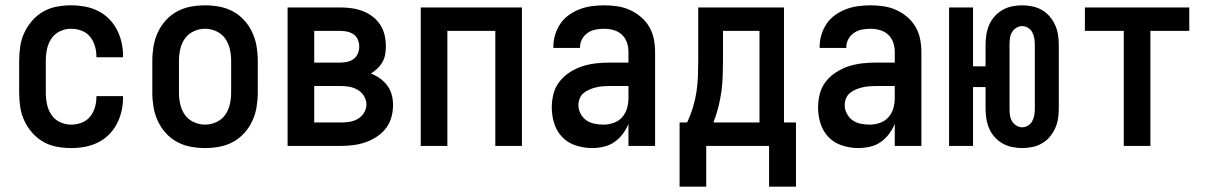

<svg xmlns="http://www.w3.org/2000/svg" viewBox="-20 -548 4540 721"><path d="M247 8Q220 8 193 3Q166 -2 142.5 -15.5Q119 -29 101 -49.5Q83 -70 71.5 -94.5Q60 -119 56 -146Q52 -173 52 -200V-320Q52 -347 56 -374Q60 -401 71.5 -425.5Q83 -450 101 -470.5Q119 -491 142.5 -504.5Q166 -518 193 -523Q220 -528 247 -528Q273 -528 298 -523.5Q323 -519 346 -508Q369 -497 387.5 -479Q406 -461 418 -438.5Q430 -416 436 -391Q442 -366 442 -340V-333H342V-337Q342 -357 336 -376.5Q330 -396 317.5 -411Q305 -426 286 -433Q267 -440 247 -440Q225 -440 205 -430.5Q185 -421 173 -403Q161 -385 156.5 -363.5Q152 -342 152 -320V-200Q152 -178 156.5 -156.5Q161 -135 173 -117Q185 -99 205 -89.5Q225 -80 247 -80Q267 -80 286 -87Q305 -94 317.5 -109Q330 -124 336 -143.5Q342 -163 342 -183V-187H442V-180Q442 -154 436 -129Q430 -104 418 -81.5Q406 -59 387.5 -41Q369 -23 346 -12Q323 -1 298 3.5Q273 8 247 8Z M750 8Q723 8 696 3Q669 -2 645 -15Q621 -28 602.5 -48.5Q584 -69 572.5 -94Q561 -119 556.5 -146Q552 -173 552 -200V-320Q552 -347 556.5 -374Q561 -401 572.5 -426Q584 -451 602.5 -471.5Q621 -492 645 -505Q669 -518 696 -523Q723 -528 750 -528Q777 -528 804 -523Q831 -518 855 -505Q879 -492 897.5 -471.5Q916 -451 927.5 -426Q939 -401 943.5 -374Q948 -347 948 -320V-200Q948 -173 943.5 -146Q939 -119 927.5 -94Q916 -69 897.5 -48.5Q879 -28 855 -15Q831 -2 804 3Q777 8 750 8ZM750 -80Q772 -80 792.5 -89.5Q813 -99 825.5 -116.5Q838 -134 843 -156Q848 -178 848 -200V-320Q848 -342 843 -364Q838 -386 825.5 -403.5Q813 -421 792.5 -430.5Q772 -440 750 -440Q728 -440 707.5 -430.5Q687 -421 674.5 -403.5Q662 -386 657 -364Q652 -342 652 -320V-200Q652 -178 657 -156Q662 -134 674.5 -116.5Q687 -99 707.5 -89.5Q728 -80 750 -80Z M1259 0H1060V-520H1259Q1280 -520 1301 -517Q1322 -514 1342 -506.5Q1362 -499 1379 -486Q1396 -473 1407.5 -455.5Q1419 -438 1424 -417Q1429 -396 1429 -375Q1429 -359 1426.5 -344Q1424 -329 1416.5 -315.5Q1409 -302 1397.5 -291Q1386 -280 1373 -272Q1391 -265 1407 -253.5Q1423 -242 1434.5 -226.5Q1446 -211 1451 -192Q1456 -173 1456 -154Q1456 -130 1449.5 -107Q1443 -84 1428.5 -65.5Q1414 -47 1394 -34Q1374 -21 1352 -13.5Q1330 -6 1306.5 -3Q1283 0 1259 0ZM1160 -313H1259Q1272 -313 1285 -316Q1298 -319 1308.5 -327Q1319 -335 1324 -347.5Q1329 -360 1329 -373Q1329 -386 1324 -398.5Q1319 -411 1308.5 -418.5Q1298 -426 1285 -429Q1272 -432 1259 -432H1160ZM1160 -88H1259Q1276 -88 1292.5 -90.5Q1309 -93 1323.5 -101.5Q1338 -110 1347 -124.5Q1356 -139 1356 -156Q1356 -172 1347 -187Q1338 -202 1323.5 -210.5Q1309 -219 1292.5 -222Q1276 -225 1259 -225H1160Z M1560 0V-520H1940V0H1840V-432H1660V0Z M2203 8Q2173 8 2143 -1.5Q2113 -11 2092 -32.5Q2071 -54 2061.5 -83.5Q2052 -113 2052 -144Q2052 -170 2058.5 -195.5Q2065 -221 2081 -241.5Q2097 -262 2119.5 -276.5Q2142 -291 2166.5 -299Q2191 -307 2217 -310Q2243 -313 2269 -313H2340V-354Q2340 -372 2334 -389Q2328 -406 2315 -418Q2302 -430 2284.5 -435Q2267 -440 2249 -440Q2233 -440 2217 -437Q2201 -434 2187.5 -425Q2174 -416 2166 -401.5Q2158 -387 2158 -371V-368H2058V-373Q2058 -396 2065 -418.5Q2072 -441 2085 -460Q2098 -479 2117.5 -492.5Q2137 -506 2158.5 -514Q2180 -522 2203 -525Q2226 -528 2249 -528Q2273 -528 2297.5 -524.5Q2322 -521 2344.5 -511Q2367 -501 2386 -485Q2405 -469 2417.5 -448Q2430 -427 2435 -402.5Q2440 -378 2440 -354V0H2340V-83Q2332 -63 2318.5 -45Q2305 -27 2287 -14.5Q2269 -2 2247 3Q2225 8 2203 8ZM2246 -80Q2265 -80 2284 -86.5Q2303 -93 2316 -107.5Q2329 -122 2334.5 -141Q2340 -160 2340 -180V-225H2269Q2256 -225 2243.5 -224Q2231 -223 2218.5 -220Q2206 -217 2194 -212Q2182 -207 2172 -199Q2162 -191 2157 -178.5Q2152 -166 2152 -153Q2152 -137 2160 -121.5Q2168 -106 2181.5 -96.5Q2195 -87 2212 -83.5Q2229 -80 2246 -80Z M2868 153V0H2632V153H2532V-88H2560Q2573 -115 2582 -144.5Q2591 -174 2595.5 -204Q2600 -234 2601 -264.5Q2602 -295 2602 -325V-520H2924V-88H2969V153ZM2832 -88V-432H2695V-325Q2695 -295 2694 -264.5Q2693 -234 2689 -204.5Q2685 -175 2677.5 -145.5Q2670 -116 2659 -88Z M3203 8Q3173 8 3143 -1.5Q3113 -11 3092 -32.5Q3071 -54 3061.5 -83.5Q3052 -113 3052 -144Q3052 -170 3058.5 -195.5Q3065 -221 3081 -241.5Q3097 -262 3119.5 -276.5Q3142 -291 3166.5 -299Q3191 -307 3217 -310Q3243 -313 3269 -313H3340V-354Q3340 -372 3334 -389Q3328 -406 3315 -418Q3302 -430 3284.5 -435Q3267 -440 3249 -440Q3233 -440 3217 -437Q3201 -434 3187.5 -425Q3174 -416 3166 -401.5Q3158 -387 3158 -371V-368H3058V-373Q3058 -396 3065 -418.5Q3072 -441 3085 -460Q3098 -479 3117.5 -492.5Q3137 -506 3158.5 -514Q3180 -522 3203 -525Q3226 -528 3249 -528Q3273 -528 3297.5 -524.5Q3322 -521 3344.5 -511Q3367 -501 3386 -485Q3405 -469 3417.5 -448Q3430 -427 3435 -402.5Q3440 -378 3440 -354V0H3340V-83Q3332 -63 3318.5 -45Q3305 -27 3287 -14.5Q3269 -2 3247 3Q3225 8 3203 8ZM3246 -80Q3265 -80 3284 -86.5Q3303 -93 3316 -107.5Q3329 -122 3334.5 -141Q3340 -160 3340 -180V-225H3269Q3256 -225 3243.5 -224Q3231 -223 3218.5 -220Q3206 -217 3194 -212Q3182 -207 3172 -199Q3162 -191 3157 -178.5Q3152 -166 3152 -153Q3152 -137 3160 -121.5Q3168 -106 3181.5 -96.5Q3195 -87 3212 -83.5Q3229 -80 3246 -80Z M3818 8Q3799 8 3780 4Q3761 0 3744.5 -9.5Q3728 -19 3715 -33.5Q3702 -48 3694.5 -65.5Q3687 -83 3684 -102Q3681 -121 3681 -140V-221H3634V0H3544V-520H3634V-299H3681V-380Q3681 -399 3684 -418Q3687 -437 3694.5 -454.5Q3702 -472 3715 -486.5Q3728 -501 3744.5 -510.5Q3761 -520 3780 -524Q3799 -528 3818 -528Q3838 -528 3857 -524Q3876 -520 3892.5 -510.5Q3909 -501 3921.5 -486.5Q3934 -472 3942 -454.5Q3950 -437 3953 -418Q3956 -399 3956 -380V-140Q3956 -121 3953 -102Q3950 -83 3942 -65.5Q3934 -48 3921.5 -33.5Q3909 -19 3892.5 -9.5Q3876 0 3857 4Q3838 8 3818 8ZM3818 -70Q3830 -70 3840.5 -76.5Q3851 -83 3856.5 -93.5Q3862 -104 3864 -116Q3866 -128 3866 -140V-380Q3866 -392 3864 -404Q3862 -416 3856.5 -426.5Q3851 -437 3840.5 -443.5Q3830 -450 3818 -450Q3807 -450 3796.5 -443.5Q3786 -437 3780 -426.5Q3774 -416 3772.5 -404Q3771 -392 3771 -380V-140Q3771 -128 3772.5 -116Q3774 -104 3780 -93.5Q3786 -83 3796.5 -76.5Q3807 -70 3818 -70Z M4200 0V-432H4054V-520H4446V-432H4300V0Z"/></svg>

Font: Iosevka Term Curly Semibold
Style: Regular
Weight: 600
Designer: Belleve Invis
Foundry: Belleve Invis
Version: Version 32.3.0